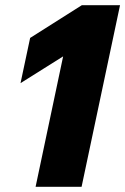

<svg xmlns="http://www.w3.org/2000/svg" viewBox="-20 -719 482 739"><path d="M223 -502 59 -399 96 -573 295 -699H442L294 0H117Z"/></svg>

Font: Prompt Bold
Style: Bold Italic
Weight: 700
Italic angle: -12°
Designer: Katatrad Team
Foundry: CadsonDemak
Version: Version 1.000